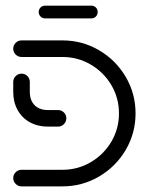

<svg xmlns="http://www.w3.org/2000/svg" viewBox="-20 -662 533 682"><path d="M27 -29.6Q27 -41.5 35.7 -50.2Q44.4 -58.9 56.7 -58.9H201.9Q256.3 -58.9 302.4 -85.9Q348.5 -113 375.6 -158.9Q402.6 -204.8 402.6 -259.3Q402.6 -313.7 375.6 -359.6Q348.5 -405.6 302.4 -432.6Q256.3 -459.6 201.9 -459.6H56.7Q44.4 -459.6 35.7 -468.3Q27 -477 27 -489.3Q27 -501.1 35.7 -509.8Q44.4 -518.5 56.7 -518.5H201.9Q272.2 -518.5 331.9 -483.5Q391.5 -448.5 426.5 -389.1Q461.5 -329.6 461.5 -259.3Q461.5 -188.9 426.5 -129.4Q391.5 -70 331.9 -35Q272.2 0 201.9 0H56.7Q44.4 0 35.7 -8.7Q27 -17.4 27 -29.6ZM27 -335.9V-370.7Q27 -383 35.7 -391.7Q44.4 -400.4 56.7 -400.4Q68.9 -400.4 77.4 -391.7Q85.9 -383 85.9 -370.7V-335.9Q85.9 -305.6 103 -288.3Q120 -271.1 150.4 -271.1H186.3Q198.1 -271.1 206.9 -262.6Q215.6 -254.1 215.6 -241.9Q215.6 -229.6 206.9 -220.9Q198.1 -212.2 186.3 -212.2H150.4Q114.1 -212.2 85.9 -227.8Q57.8 -243.3 42.4 -271.5Q27 -299.6 27 -335.9ZM117.4 -619.3Q117.4 -628.9 124.1 -635.4Q130.7 -641.9 140 -641.9H304.4Q314.1 -641.9 320.6 -635.4Q327 -628.9 327 -619.3Q327 -610 320.6 -603.3Q314.1 -596.7 304.4 -596.7H140Q130.7 -596.7 124.1 -603.3Q117.4 -610 117.4 -619.3Z"/></svg>

Font: 26F Galaxy Hebrew Medium
Style: Regular
Weight: 500
Designer: C₂₉H₂₅N₃O₅
Version: Version 1.000